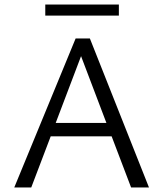

<svg xmlns="http://www.w3.org/2000/svg" viewBox="-20 -828 721 848"><path d="M473 -226H204L118 0H43L314 -658H377L638 0H559ZM180 -808H505V-759H180ZM450 -285 338 -580 226 -285Z"/></svg>

Font: LXGW Bright TC
Style: Regular
Weight: 400
Designer: Christian Thalmann (Catharsis Fonts)
Foundry: LXGW / Christian Thalmann (Catharsis Fonts) / Fontworks Inc.
Version: Version 5.501